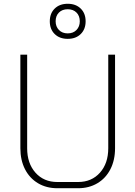

<svg xmlns="http://www.w3.org/2000/svg" viewBox="-20 -990 718 1018"><path d="M88 -204V-700H124V-204Q124 -124 168 -74.5Q212 -25 284 -25H394Q466 -25 510 -74.5Q554 -124 554 -204V-700H590V-204Q590 -141 565.5 -93Q541 -45 496.5 -18.5Q452 8 394 8H284Q226 8 181.5 -18.5Q137 -45 112.5 -93Q88 -141 88 -204ZM244 -877Q244 -919 270 -944.5Q296 -970 339 -970Q382 -970 408 -944.5Q434 -919 434 -877Q434 -835 408 -809.5Q382 -784 339 -784Q296 -784 270 -809.5Q244 -835 244 -877ZM403 -877Q403 -906 385.5 -923.5Q368 -941 339 -941Q310 -941 292.5 -923.5Q275 -906 275 -877Q275 -849 292.5 -831Q310 -813 339 -813Q368 -813 385.5 -831Q403 -849 403 -877Z"/></svg>

Font: Bai Jamjuree ExtraLight
Style: Regular
Weight: 275
Designer: Katatrad Aksorn Co.,Ltd.
Foundry: Cadson Demak Co.,Ltd.
Version: Version 1.000; ttfautohint (v1.6)